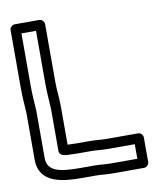

<svg xmlns="http://www.w3.org/2000/svg" viewBox="-89 -789 783 948"><g transform="rotate(-10 302.5 -314.5)"><path d="M81 -278.4C78.6 -321.4 75 -361.6 75 -404V-669H148V-404C148 -358.9 152 -318.8 154 -278.4V-66C154 -38.3 187.9 -38.1 216 -38C225.3 -37.3 235.2 -37 246 -37H314C339.4 -37 366.8 -33 398 -33H531V40H398C371.2 40 344.4 36 313 36H246C144.6 36 81 24.9 81 -43V-277C81 -277.4 81 -278.1 81 -278.4ZM217 -88C212.2 -88 208.8 -88.1 204 -88.4V-279C204 -323 198 -361.3 198 -404V-694C198 -704.7 188.1 -719 173 -719H50C39.3 -719 25 -709.1 25 -694V-404C25 -358.9 28.6 -318.6 31 -276.3V-43C31 78.2 155.4 86 246 86H313C339.6 86 366.5 90 398 90H556C566.7 90 581 80.1 581 65V-58C581 -68.7 571.1 -83 556 -83H398C371.4 -83 344.2 -87 314 -87H246C235 -87 225.9 -88 217 -88Z"/></g></svg>

Font: Tape
Style: Regular
Weight: 500
Foundry: Cannot Into Space Fonts
Version: Version 0.97